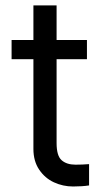

<svg xmlns="http://www.w3.org/2000/svg" viewBox="-20 -677 380 704"><path d="M298.8 -460H187.5V-152.3Q187.5 -105.5 206.1 -89.4Q224.6 -73.2 256.8 -73.2Q281.2 -73.2 306.6 -75.2V2.9Q281.2 6.8 248 6.8Q210.9 6.8 177.7 -8.5Q144.5 -23.9 123.5 -55.2Q102.5 -86.4 102.5 -130.9V-460H22.5V-530.3H102.5V-657.2H187.5V-530.3H298.8Z"/></svg>

Font: Pretendard Std
Style: Regular
Weight: 400
Designer: Base glyphs from Inter by Rasmus Andersson; Hangeul glyphs from Noto Sans CJK(Source Han Sans) by Jang Soo-young and Kan
Foundry: Kil Hyung-jin
Version: Version 1.309